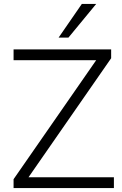

<svg xmlns="http://www.w3.org/2000/svg" viewBox="-20 -956 622 976"><path d="M49 0V-45L469 -650H49V-705H545V-660L125 -55H559V0ZM278 -765 396 -936H469L328 -765Z"/></svg>

Font: Nunito Sans Light
Style: Regular
Weight: 300
Designer: Vernon Adams
Foundry: Vernon Adams
Version: Version 3.101; ttfautohint (v1.8.4.7-5d5b);gftools[0.9.27]